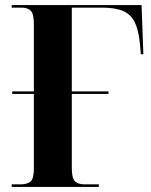

<svg xmlns="http://www.w3.org/2000/svg" viewBox="-20 -734 592 754"><path d="M26 0V-10H62Q86 -10 99.5 -21Q113 -32 113 -70V-365H28V-375H113V-640Q113 -681 100 -692.5Q87 -704 66 -704H26V-714H536L543 -521H533L530 -557Q525 -613 510 -645Q495 -677 464 -690.5Q433 -704 381 -704H262V-375H406V-365H262V-74Q262 -34 274.5 -22Q287 -10 312 -10H368V0Z"/></svg>

Font: Noto Serif Display SemiCondensed
Style: Bold
Weight: 700
Width: 4
Designer: Monotype Design Team
Foundry: Monotype Imaging Inc.
Version: Version 2.009